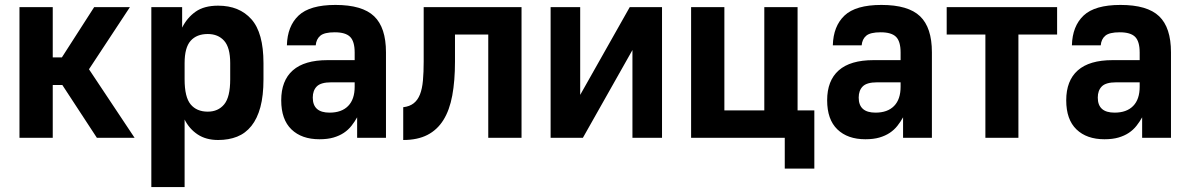

<svg xmlns="http://www.w3.org/2000/svg" viewBox="-20 -559 4825 779"><path d="M59 -530H194V-326H231L362 -530H507L341 -278L526 0H373L233 -214H194V0H59Z M594 -530H719V-447Q739 -487 773.5 -511.5Q808 -536 865 -536Q951 -536 1000 -481Q1049 -426 1049 -303V-237Q1049 -171 1036.5 -124.5Q1024 -78 1000 -48Q976 -18 942 -4.5Q908 9 865 9Q816 9 782 -13.5Q748 -36 729 -74V200H594ZM823 -106Q865 -106 889.5 -135.5Q914 -165 914 -237V-303Q914 -366 889.5 -393.5Q865 -421 823 -421Q778 -421 753.5 -393.5Q729 -366 729 -303V-237Q729 -165 753.5 -135.5Q778 -106 823 -106Z M1276 6Q1204 6 1162.5 -34Q1121 -74 1121 -152Q1121 -232 1168 -273.5Q1215 -315 1309 -315H1419V-346Q1419 -391 1400.5 -409.5Q1382 -428 1338 -428Q1296 -428 1279.5 -414Q1263 -400 1261 -375H1144Q1146 -453 1191.5 -496Q1237 -539 1341 -539Q1450 -539 1498 -493Q1546 -447 1546 -347V0H1429V-83Q1419 -65 1406 -48.5Q1393 -32 1375 -20Q1357 -8 1333 -1Q1309 6 1276 6ZM1317 -102Q1366 -102 1392.5 -129Q1419 -156 1419 -207V-225H1324Q1282 -225 1265.5 -208.5Q1249 -192 1249 -163Q1249 -102 1317 -102Z M1616 -124Q1642 -127 1658.5 -140Q1675 -153 1684 -176Q1693 -199 1696 -232.5Q1699 -266 1699 -309V-530H2096V0H1961V-419H1826V-309Q1826 -231 1815 -171.5Q1804 -112 1779 -72Q1754 -32 1714 -11.5Q1674 9 1616 9Z M2214 -530H2334V-174L2535 -530H2666V0H2546V-356L2345 0H2214Z M3164 0H2784V-530H2919V-111H3081V-530H3216V-111H3284V125H3164Z M3491 6Q3419 6 3377.5 -34Q3336 -74 3336 -152Q3336 -232 3383 -273.5Q3430 -315 3524 -315H3634V-346Q3634 -391 3615.5 -409.5Q3597 -428 3553 -428Q3511 -428 3494.5 -414Q3478 -400 3476 -375H3359Q3361 -453 3406.5 -496Q3452 -539 3556 -539Q3665 -539 3713 -493Q3761 -447 3761 -347V0H3644V-83Q3634 -65 3621 -48.5Q3608 -32 3590 -20Q3572 -8 3548 -1Q3524 6 3491 6ZM3532 -102Q3581 -102 3607.5 -129Q3634 -156 3634 -207V-225H3539Q3497 -225 3480.5 -208.5Q3464 -192 3464 -163Q3464 -102 3532 -102Z M3978 -419H3821V-530H4269V-419H4112V0H3978Z M4461 6Q4389 6 4347.5 -34Q4306 -74 4306 -152Q4306 -232 4353 -273.5Q4400 -315 4494 -315H4604V-346Q4604 -391 4585.5 -409.5Q4567 -428 4523 -428Q4481 -428 4464.5 -414Q4448 -400 4446 -375H4329Q4331 -453 4376.5 -496Q4422 -539 4526 -539Q4635 -539 4683 -493Q4731 -447 4731 -347V0H4614V-83Q4604 -65 4591 -48.5Q4578 -32 4560 -20Q4542 -8 4518 -1Q4494 6 4461 6ZM4502 -102Q4551 -102 4577.5 -129Q4604 -156 4604 -207V-225H4509Q4467 -225 4450.5 -208.5Q4434 -192 4434 -163Q4434 -102 4502 -102Z"/></svg>

Font: Golos UI
Style: Bold
Weight: 700
Designer: A.Korolkova, Vitaly Kuzmin
Foundry: ParaType Ltd
Version: Version 2.000